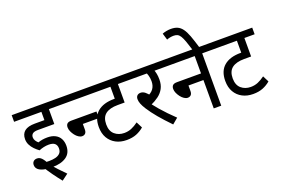

<svg xmlns="http://www.w3.org/2000/svg" viewBox="-128 -1314 2793 1903"><g transform="rotate(-20 1268.5 -362.5)"><path d="M244 -222Q218 -222 191 -216Q164 -210 141 -200Q116 -218 93.5 -241Q71 -264 57 -292Q43 -320 43 -352Q43 -408 78.5 -436.5Q114 -465 188 -465H288V-552H0V-622H458V-552H367V-395H194Q155 -395 138 -381.5Q121 -368 121 -343Q121 -324 131.5 -307.5Q142 -291 157 -278Q180 -286 204 -290Q228 -294 256 -294Q304 -294 338 -276.5Q372 -259 389 -227Q406 -195 406 -153Q406 -75 351 -37.5Q296 0 205 0Q197 0 190.5 0Q184 0 177 -0.5Q170 -1 164 -1Q107 -4 71.5 -24.5Q36 -45 36 -82Q36 -105 50 -119Q64 -133 88 -133Q115 -133 136 -111.5Q157 -90 182 -41Q212 -2 247 35.5Q282 73 320 111L253 161Q215 114 180.5 66Q146 18 116 -31L94 -74Q117 -71 147 -69.5Q177 -68 194 -68Q232 -68 262 -75.5Q292 -83 310 -101.5Q328 -120 328 -153Q328 -186 308 -204Q288 -222 244 -222Z M586 -187Q568 -187 549 -199.5Q530 -212 514.5 -232Q499 -252 489 -274.5Q479 -297 479 -318Q479 -342 492 -355.5Q505 -369 538 -369H802V-299H633V-241Q633 -214 620.5 -200.5Q608 -187 586 -187ZM446 -552V-622H777V-552Z M1203 -552H1095V-357H1022Q937 -357 893 -323Q849 -289 849 -215Q849 -144 890 -109Q931 -74 990 -74Q1031 -74 1066 -88.5Q1101 -103 1139 -131L1172 -66Q1136 -35 1092 -17.5Q1048 0 989 0Q925 0 876 -26Q827 -52 799 -100Q771 -148 771 -216Q771 -320 833 -373Q895 -426 1009 -426H1047L1016 -403V-552H730V-622H1203Z M1445 -552 1476 -566Q1487 -540 1492 -513.5Q1497 -487 1497 -454Q1497 -400 1476 -360.5Q1455 -321 1417.5 -293Q1380 -265 1330 -243L1334 -256Q1359 -223 1391 -186Q1423 -149 1459 -111.5Q1495 -74 1533 -38L1473 12Q1404 -59 1353.5 -119Q1303 -179 1268 -234Q1246 -269 1236 -295Q1226 -321 1226 -344Q1226 -367 1239 -380.5Q1252 -394 1276 -394Q1300 -394 1322.5 -376Q1345 -358 1368 -326L1322 -335Q1372 -353 1395 -385.5Q1418 -418 1418 -464Q1418 -494 1410.5 -523Q1403 -552 1392 -565L1437 -552H1188V-622H1574V-552Z M1560 -622H2077V-552H1984V0H1905V-299H1747V-241Q1747 -214 1734.5 -200.5Q1722 -187 1700 -187Q1682 -187 1663 -199.5Q1644 -212 1628.5 -232Q1613 -252 1603 -274.5Q1593 -297 1593 -318Q1593 -342 1606 -355.5Q1619 -369 1652 -369H1905V-552H1560Z M1907 -615Q1888 -677 1874 -715.5Q1860 -754 1846.5 -775.5Q1833 -797 1816.5 -805Q1800 -813 1777 -813Q1759 -813 1740 -809.5Q1721 -806 1704 -799L1683 -869Q1703 -877 1727.5 -881.5Q1752 -886 1774 -886Q1814 -886 1842.5 -873.5Q1871 -861 1893.5 -831Q1916 -801 1935.5 -748.5Q1955 -696 1979 -615Z M2537 -552H2429V-357H2356Q2271 -357 2227 -323Q2183 -289 2183 -215Q2183 -144 2224 -109Q2265 -74 2324 -74Q2365 -74 2400 -88.5Q2435 -103 2473 -131L2506 -66Q2470 -35 2426 -17.5Q2382 0 2323 0Q2259 0 2210 -26Q2161 -52 2133 -100Q2105 -148 2105 -216Q2105 -320 2167 -373Q2229 -426 2343 -426H2381L2350 -403V-552H2064V-622H2537Z"/></g></svg>

Font: Noto Sans Devanagari SemiCondensed
Style: Regular
Weight: 400
Width: 4
Designer: Jelle Bosma - Monotype Design Team
Foundry: Monotype Imaging Inc.
Version: Version 2.006